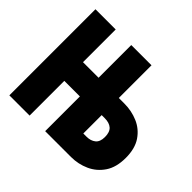

<svg xmlns="http://www.w3.org/2000/svg" viewBox="-136 -712 872 872"><g transform="rotate(45 300.0 -276.5)"><path d="M20 0V-553H150V-343H250V-553H380V-343H416Q462 -343 503 -325.5Q544 -308 569.5 -270.5Q595 -233 595 -173Q595 -113 569.5 -75Q544 -37 503 -18.5Q462 0 416 0H250V-223H150V0ZM380 -115H401Q427 -115 444 -128.5Q461 -142 461 -173Q461 -205 445 -219Q429 -233 400 -233H380Z"/></g></svg>

Font: Noto Sans Mono Black
Style: Regular
Weight: 900
Designer: Monotype Design Team
Foundry: Monotype Imaging Inc.
Version: Version 2.014